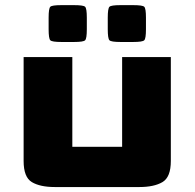

<svg xmlns="http://www.w3.org/2000/svg" viewBox="-20 -729 761 751"><path d="M72.4 -99.4V-505.8H262.9V-154.7Q262.9 -154.7 262.9 -154.7Q262.9 -154.7 262.9 -154.7H457.7Q457.7 -154.7 457.7 -154.7Q457.7 -154.7 457.7 -154.7V-505.8H648.2V-99.4Q648.2 -35.9 615.4 -16.7Q582.7 2.6 525.2 2.6H194.4Q136.9 2.6 104.6 -16.7Q72.4 -35.9 72.4 -99.4ZM170.2 -614.6V-660.1Q170.2 -696.1 176.8 -702.5Q183.4 -708.9 220 -708.9H269.7Q306.3 -708.9 312.9 -702.5Q319.6 -696.1 319.6 -660.1V-614.6Q319.6 -578.1 312.9 -571.5Q306.3 -564.8 269.7 -564.8H220Q183.4 -564.8 176.8 -571.5Q170.2 -578.1 170.2 -614.6ZM401.5 -614.6V-660.1Q401.5 -696.1 408.1 -702.5Q414.8 -708.9 451.3 -708.9H501.1Q537.6 -708.9 544.2 -702.5Q550.9 -696.1 550.9 -660.1V-614.6Q550.9 -578.1 544.2 -571.5Q537.6 -564.8 501.1 -564.8H451.3Q414.8 -564.8 408.1 -571.5Q401.5 -578.1 401.5 -614.6Z"/></svg>

Font: Science Gothic
Style: Regular
Weight: 400
Designer: Thomas Phinney, Vassil Kateliev, Brandon Buerkle
Foundry: Font Detective LLC
Version: Version 1.018